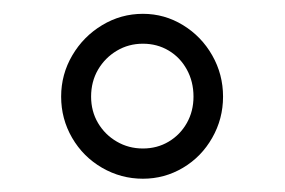

<svg xmlns="http://www.w3.org/2000/svg" viewBox="-20 -741 418 282"><path d="M189.9 -720.7Q221.7 -720.7 248.8 -704.1Q275.9 -687.5 291.7 -659.7Q307.6 -631.8 307.6 -599.1Q307.6 -566.4 291.7 -538.6Q275.9 -510.7 248.8 -494.6Q221.7 -478.5 189.9 -478.5Q157.7 -478.5 129.9 -494.6Q102.1 -510.7 85.9 -538.6Q69.8 -566.4 69.8 -599.1Q69.8 -631.8 86.2 -659.7Q102.5 -687.5 130.1 -704.1Q157.7 -720.7 189.9 -720.7ZM189.9 -522.9Q210.9 -522.9 227.8 -533Q244.6 -543 254.4 -560.3Q264.2 -577.6 264.2 -599.1Q264.2 -621.1 254.4 -638.9Q244.6 -656.7 227.8 -666.7Q210.9 -676.8 189.9 -676.8Q168.9 -676.8 151.6 -666.5Q134.3 -656.2 124 -638.7Q113.8 -621.1 113.8 -599.1Q113.8 -577.6 124 -560.3Q134.3 -543 151.6 -533Q168.9 -522.9 189.9 -522.9Z"/></svg>

Font: Mardoto Light
Style: Regular
Weight: 400
Designer: Christian Robertson, Vahan Hovhannisyan
Foundry: Google
Version: Version 1.000